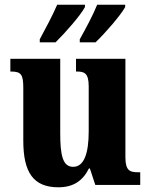

<svg xmlns="http://www.w3.org/2000/svg" viewBox="-20 -786 639 816"><path d="M319 -619V-606H386C426 -644 493 -721 512 -756V-766H393C375 -721 344 -664 319 -619ZM149 -619V-606H216C255 -644 323 -721 341 -756V-766H223C204 -721 173 -664 149 -619ZM228 10C290 10 331 -16 358 -70H362L385 0H576V-54H566C534 -54 513 -59 513 -117V-536H303V-482H306C338 -482 357 -476 357 -419V-228C357 -136 338 -77 291 -77C247 -77 236 -125 236 -219V-536H24V-482H27C71 -482 79 -468 79 -411V-188C79 -53 122 10 228 10Z"/></svg>

Font: Noto Serif Devanagari Condensed ExtraBold
Style: Regular
Weight: 800
Width: 3
Designer: Universal Thirst, Indian Type Foundry and the Monotype Design Team
Foundry: Monotype Imaging Inc.
Version: Version 2.004